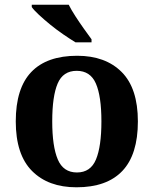

<svg xmlns="http://www.w3.org/2000/svg" viewBox="-20 -786 654 816"><path d="M305 10Q185 10 116 -59.5Q47 -129 47 -270Q47 -411 113 -480Q179 -549 308 -549Q428 -549 497 -480Q566 -411 566 -270Q566 -129 500 -59.5Q434 10 305 10ZM307 -53Q365 -53 388 -108.5Q411 -164 411 -270Q411 -377 387.5 -431Q364 -485 306 -485Q248 -485 225 -431Q202 -377 202 -270Q202 -164 225.5 -108.5Q249 -53 307 -53ZM301 -606Q278 -620 249.5 -639.5Q221 -659 194 -681Q167 -703 145.5 -723Q124 -743 115 -756V-766H272Q283 -744 300.5 -717Q318 -690 336.5 -664Q355 -638 369 -619V-606Z"/></svg>

Font: Noto Serif Ethiopic
Style: Bold
Weight: 700
Designer: Monotype Design Team
Foundry: Monotype Imaging Inc.
Version: Version 2.102; ttfautohint (v1.8.4.7-5d5b)